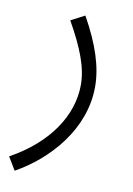

<svg xmlns="http://www.w3.org/2000/svg" viewBox="-88 -380 453 656"><g transform="rotate(10 138.5 -52.0)"><path d="M9 230C121 168 230 48 230 -100C230 -168 206 -243 155 -334L107 -309C156 -222 181 -158 181 -98C181 9 111 114 -18 185Z"/></g></svg>

Font: Noto Sans Arabic Cond Light
Style: Regular
Weight: 300
Width: 3
Designer: Monotype Design Team, Nadine Chahine, Nizar Qandah and Khaled Hosny
Foundry: Monotype Imaging Inc.
Version: Version 2.012